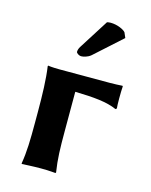

<svg xmlns="http://www.w3.org/2000/svg" viewBox="-105 -747 646 820"><g transform="rotate(15 218.0 -337.5)"><path d="M80 -229V-180C80 -105 79 -54 70 0L71 3C71 3 120 0 155 0C189 0 220 3 220 3L222 0C213 -57 212 -104 212 -180V-354C294 -352 353 -347 397 -327L402 -331C400 -345 400 -403 402 -429L400 -431C385 -430 364 -429 345 -429H123C89 -429 71 -432 71 -432L70 -429C78 -375 80 -304 80 -229ZM266 -676 183 -545C177 -536 175 -527 175 -521C175 -515 188 -507 196 -507C206 -507 225 -511 239 -523L359 -631L349 -654C341 -664 312 -678 282 -678C277 -678 269 -677 266 -676Z"/></g></svg>

Font: Libertinus Sans
Style: Bold
Weight: 700
Designer: Philipp H. Poll, Khaled Hosny
Foundry: Caleb Maclennan
Version: Version 7.050;RELEASE